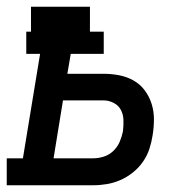

<svg xmlns="http://www.w3.org/2000/svg" viewBox="-44 -550 564 570"><path d="M-24 0V-80H24L75 -390H34V-456H48V-530H223V-456H264V-390H166L156 -331H263Q287 -331 310 -326.5Q333 -322 352.5 -311Q372 -300 385.5 -282Q399 -264 406 -242Q413 -220 413 -196Q413 -172 409 -148Q406 -128 399.5 -108Q393 -88 380.5 -70Q368 -52 350.5 -38Q333 -24 313.5 -15.5Q294 -7 273.5 -3.5Q253 0 232 0ZM115 -80H232Q248 -80 264 -85Q280 -90 292.5 -102Q305 -114 311.5 -129.5Q318 -145 321 -160Q323 -177 322.5 -193.5Q322 -210 315 -223.5Q308 -237 293.5 -244.5Q279 -252 263 -252H143Z"/></svg>

Font: Iosevka Curly Slab MdObl
Style: Regular
Weight: 500
Italic angle: -9°
Monospace: yes
Designer: Belleve Invis
Foundry: Belleve Invis
Version: Version 11.0.0; ttfautohint (v1.8.3)